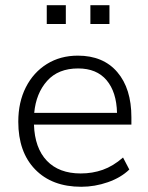

<svg xmlns="http://www.w3.org/2000/svg" viewBox="-20 -707 567 735"><path d="M291 8Q179 8 114.5 -58.5Q50 -125 50 -241Q50 -316 79 -373Q108 -430 159.5 -462Q211 -494 278 -494Q375 -494 429 -431Q483 -368 483 -258V-230H110Q113 -140 159.5 -91.5Q206 -43 289 -43Q334 -43 373.5 -57Q413 -71 451 -104L475 -58Q443 -27 393 -9.5Q343 8 291 8ZM279 -445Q203 -445 160.5 -397.5Q118 -350 111 -275H428Q426 -355 388 -400Q350 -445 279 -445ZM326 -615V-687H399V-615ZM159 -615V-687H232V-615Z"/></svg>

Font: Nunito Sans Light
Style: Regular
Weight: 300
Designer: Vernon Adams
Foundry: Vernon Adams
Version: Version 3.101; ttfautohint (v1.8.4.7-5d5b);gftools[0.9.27]